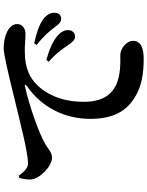

<svg xmlns="http://www.w3.org/2000/svg" viewBox="101 -875 798 1040"><g transform="rotate(-90 500.0 -355.0)"><path d="M820.2 -347.2C841.7 -347.2 856.7 -362.5 856.7 -383.3C857.5 -402.6 850.1 -420.3 828.8 -439.9C798.5 -468.2 750.8 -487.4 695.5 -503.1L685.6 -489.9C732 -449.8 756.3 -413.2 774.9 -386.3C791.1 -362.5 804 -347.9 820.2 -347.2ZM702.9 24.3C748.6 24.3 798.7 13.4 798.7 -33C798.7 -70.3 755.6 -102.4 721.7 -102.4C692.8 -102.4 611.3 -97.9 554.7 -127.8C519.3 -146.7 468.5 -184.5 468.5 -300.7C468.5 -470.4 552.6 -552.8 588.5 -577.9C641.8 -616.1 703.2 -619.7 748.5 -619.7C777.1 -619.7 810.2 -616 836.7 -616C869 -616 889.7 -635.9 889.7 -661C889.7 -687.5 869.6 -705.7 843.1 -717.7C817.2 -729.5 787.8 -734 757.6 -734C726.3 -734 621.3 -708.9 515.5 -683.1C340.1 -640.5 193.8 -602.3 133.9 -602.3C107.8 -602.3 86.1 -627.7 68.2 -653L56 -648.9C52.2 -633.2 46.6 -610.2 47.9 -586.5C51.2 -537.8 120.2 -472.2 166.3 -472.2C194.5 -472.2 215.3 -494.7 236.5 -507.1C296.7 -542.3 434.6 -591.9 552.4 -618.9C562.9 -621.2 563.9 -615.2 555.7 -609.5C442 -532.2 376.1 -407.5 376.1 -264.4C376.1 -137.5 420.9 -69 489.7 -25.7C552.4 15 625.9 24.3 702.9 24.3ZM918 -422.6C938.7 -422.6 950.8 -436.2 950.8 -457.8C950.8 -481 941.3 -500.4 915.8 -519.8C887.9 -540.5 842.2 -556.9 785.4 -568.6L776.5 -555.2C828.7 -515.1 849.6 -486.5 868.1 -463.4C887.1 -438.4 898.6 -422.6 918 -422.6Z"/></g></svg>

Font: Source Han Serif CN VF
Style: Regular
Weight: 250
Designer: Ryoko NISHIZUKA 西塚涼子 (kana & ideographs); Frank Grießhammer (Latin, Greek & Cyrillic); Wenlong ZHANG 张文龙 (bopomofo); San
Foundry: Adobe
Version: Version 2.002;hotconv 1.1.0;makeotfexe 2.6.0